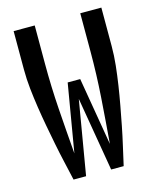

<svg xmlns="http://www.w3.org/2000/svg" viewBox="-111 -812 722 888"><g transform="rotate(-15 250.0 -367.5)"><path d="M130 0Q120 -45 109.5 -90.5Q99 -136 90 -182Q81 -228 72.5 -274Q64 -320 57 -366Q50 -412 45 -458.5Q40 -505 40 -551V-735H141V-551Q141 -442 148.5 -333.5Q156 -225 165 -116L220 -441H280L335 -116Q344 -225 351.5 -333.5Q359 -442 359 -551V-735H460V-551Q460 -505 455 -458.5Q450 -412 443 -366Q436 -320 427.5 -274Q419 -228 410 -182Q401 -136 390.5 -90.5Q380 -45 370 0H310L250 -354L190 0Z"/></g></svg>

Font: iosevka_custom_sans_ss08 SmBd
Style: Regular
Weight: 600
Designer: Belleve Invis
Foundry: Belleve Invis
Version: Version 10.3.0; ttfautohint (v1.8.3)